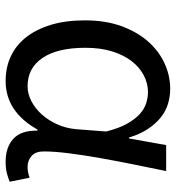

<svg xmlns="http://www.w3.org/2000/svg" viewBox="8 -604 610 665"><g transform="rotate(90 312.5 -272.0)"><path d="M261 13Q214 13 175.5 -5Q137 -23 109.5 -58Q82 -93 66.5 -144Q51 -195 51 -262Q51 -332 70.5 -386.5Q90 -441 123 -479Q156 -517 199 -537Q242 -557 289 -557Q314 -557 339.5 -549.5Q365 -542 387 -524.5Q409 -507 427 -480Q445 -453 457 -414H460L483 -543H573Q562 -489 550 -430Q538 -371 528 -314.5Q518 -258 511.5 -207Q505 -156 505 -119Q505 -91 520.5 -77Q536 -63 559 -63Q577 -63 596 -70L610 -1Q598 4 581 8.5Q564 13 540 13Q491 13 461.5 -13.5Q432 -40 433 -97H429Q367 13 261 13ZM279 -63Q306 -63 331.5 -76.5Q357 -90 377.5 -113Q398 -136 411.5 -166.5Q425 -197 428 -232L436 -335Q425 -379 409 -407.5Q393 -436 375 -452Q357 -468 337.5 -474Q318 -480 299 -480Q270 -480 242.5 -466Q215 -452 193.5 -425Q172 -398 159 -357.5Q146 -317 146 -263Q146 -167 181 -115Q216 -63 279 -63Z"/></g></svg>

Font: SpoqaHanSansJP-Regular
Style: Regular
Weight: 400
Designer: [Source Han Sans]
Ryoko NISHIZUKA  (kana & ideographs); Paul D. Hunt (Latin, Greek & Cyrillic); Wenlong ZHANG  (bopomofo
Foundry: Spoqa (http://bi.spoqa.com)
Version: Version 1.002.20150607